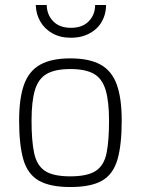

<svg xmlns="http://www.w3.org/2000/svg" viewBox="-20 -744 567 773"><path d="M263 9Q181 9 136 -17Q91 -43 74 -102Q57 -161 57 -258Q57 -349 77 -404Q97 -459 142.5 -484Q188 -509 263 -509Q339 -509 384.5 -484Q430 -459 450 -404Q470 -349 470 -258Q470 -161 453 -102Q436 -43 391.5 -17Q347 9 263 9ZM263 -34Q332 -34 365.5 -56Q399 -78 409 -127.5Q419 -177 419 -258Q419 -337 405 -382.5Q391 -428 357.5 -447Q324 -466 263 -466Q203 -466 169 -447Q135 -428 121 -382.5Q107 -337 107 -258Q107 -177 117.5 -127.5Q128 -78 161 -56Q194 -34 263 -34ZM266 -592Q223 -592 191.5 -609.5Q160 -627 142.5 -657Q125 -687 124 -724H168Q169 -684 194.5 -658Q220 -632 266 -632Q312 -632 337.5 -658.5Q363 -685 363 -724H407Q407 -696 397 -671.5Q387 -647 368.5 -629.5Q350 -612 324 -602Q298 -592 266 -592Z"/></svg>

Font: Cairo Play Light
Style: Regular
Weight: 300
Version: Version 3.119